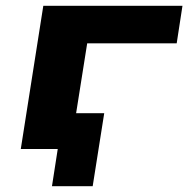

<svg xmlns="http://www.w3.org/2000/svg" viewBox="-20 -516 652 665"><path d="M160 129 180 0H64L82 -124H341L301 129ZM52 0 130 -496H612L592 -366H282L224 0Z"/></svg>

Font: Nunito Sans 10pt Expanded ExtraBold
Style: Italic
Weight: 800
Width: 7
Italic angle: -9°
Designer: Vernon Adams
Foundry: Vernon Adams
Version: Version 3.101;gftools[0.9.27]